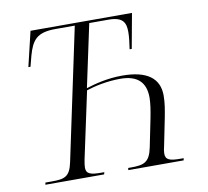

<svg xmlns="http://www.w3.org/2000/svg" viewBox="-79 -802 964 889"><g transform="rotate(-10 403.0 -357.0)"><path d="M64 0H340L343 -10H330C279 -10 258 -16 258 -46C258 -55 260 -69 263 -84L330 -397C369 -410 429 -423 490 -423C573 -423 609 -384 609 -314C609 -288 604 -256 597 -220L570 -87C556 -18 529 -10 468 -10H455L454 0H714L716 -10H703C652 -10 631 -16 631 -46C631 -55 633 -69 637 -84L663 -213C669 -246 675 -276 675 -312C675 -394 617 -436 502 -436C431 -436 372 -420 331 -407L394 -702H484C554 -702 565 -673 565 -629C565 -607 561 -577 557 -550H567L597 -714H120L81 -550H91L104 -600C124 -671 148 -702 235 -702H326L195 -84C181 -16 156 -10 95 -10H66Z"/></g></svg>

Font: Noto Serif Display Light
Style: Italic
Weight: 300
Italic angle: -12°
Designer: Monotype Design Team
Foundry: Monotype Imaging Inc.
Version: Version 2.009